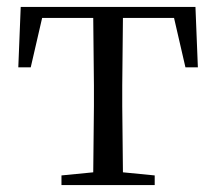

<svg xmlns="http://www.w3.org/2000/svg" viewBox="-20 -536 626 556"><path d="M249 0H428V-28L336 -37L334 -229V-288L336 -484H484L517 -341H553L546 -516H40L33 -341H69L102 -484H250L252 -288V-229L250 -37L158 -28V0Z"/></svg>

Font: Noto Serif CJK TC
Style: Regular
Weight: 400
Designer: Ryoko NISHIZUKA 西塚涼子 (kana & ideographs); Frank Grießhammer (Latin, Greek & Cyrillic); Wenlong ZHANG 张文龙 (bopomofo); San
Foundry: Adobe
Version: Version 2.001;hotconv 1.1.0;makeotfexe 2.6.0